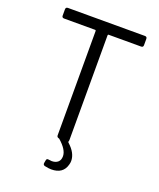

<svg xmlns="http://www.w3.org/2000/svg" viewBox="-159 -796 886 1071"><g transform="rotate(20 284.5 -261.0)"><path d="M513.2 -637.2H320.8Q315.9 -637.2 315.9 -631.8V-13.2Q315.9 0 313 0Q311 0 316.9 5.9Q365.2 49.3 365.2 96.2Q365.2 106.4 361.8 118.2Q346.2 178.2 275.9 178.2Q260.7 178.2 236.8 172.9Q225.6 169.9 227.1 158.2L230 142.1Q231.4 128.9 245.1 131.8Q260.7 133.8 263.2 133.8Q285.6 133.8 299.3 122.1Q313 110.4 313 86.9Q313 48.3 259.8 2L253.9 0Q245.1 -2.9 245.1 -13.2V-631.8Q245.1 -637.2 240.2 -637.2H56.2Q43 -637.2 43 -649.9V-687Q43 -700.2 56.2 -700.2H513.2Q525.9 -700.2 525.9 -687V-649.9Q525.9 -637.2 513.2 -637.2Z"/></g></svg>

Font: Barlow
Style: Regular
Weight: 400
Designer: Jeremy Tribby
Foundry: Jeremy Tribby
Version: Version 1.101